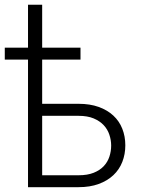

<svg xmlns="http://www.w3.org/2000/svg" viewBox="-34 -775 589 795"><path d="M299.3 -528.3H140.6V-345.2H291.5Q338.4 -345.2 374.5 -332.3Q410.6 -319.3 435.3 -296.4Q460 -273.4 472.4 -241.9Q484.9 -210.4 484.9 -173.3Q484.9 -136.2 472.4 -104.5Q460 -72.8 435.3 -49.6Q410.6 -26.4 374.5 -13.2Q338.4 0 291.5 0H82V-528.3H-14.2V-577.6H82V-755.4H140.6V-577.6H299.3ZM140.6 -295.4V-49.3H291.5Q328.1 -49.3 353.8 -59.6Q379.4 -69.8 395.5 -86.9Q411.6 -104 418.9 -126.2Q426.3 -148.4 426.3 -172.4Q426.3 -194.8 418.9 -217Q411.6 -239.3 395.5 -256.6Q379.4 -273.9 353.8 -284.7Q328.1 -295.4 291.5 -295.4Z"/></svg>

Font: Melbourne
Style: Light
Weight: 300
Designer: Google
Version: Version 2.000980; 2014